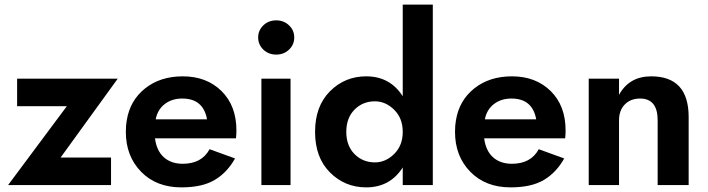

<svg xmlns="http://www.w3.org/2000/svg" viewBox="-20 -800 3061 830"><path d="M269 -341H54V-460H489L242 -119H460V0H15Z M875 -284Q859 -374 768 -374Q723 -374 692 -350Q661 -326 653 -284ZM650 -202Q657 -148 688.5 -120Q720 -92 770 -92Q852 -92 886 -155L996 -115Q962 -54 908 -22Q854 10 764 10Q656 10 590 -57.5Q524 -125 524 -230Q524 -259 528 -280Q542 -366 607.5 -418Q673 -470 770 -470Q873 -470 937.5 -406.5Q1002 -343 1002 -236Q1002 -216 1000 -202Z M1118.5 -585.5Q1096 -607 1096 -638Q1096 -669 1118.5 -690.5Q1141 -712 1174 -712Q1207 -712 1229.5 -690.5Q1252 -669 1252 -638Q1252 -607 1229.5 -585.5Q1207 -564 1174 -564Q1141 -564 1118.5 -585.5ZM1110 -460H1236V0H1110Z M1563 -470Q1666 -470 1721 -384V-780H1851V0H1721V-76Q1666 10 1563 10Q1471 10 1406.5 -54.5Q1342 -119 1342 -230Q1342 -341 1406.5 -405.5Q1471 -470 1563 -470ZM1601 -98Q1647 -98 1684 -134.5Q1721 -171 1721 -230Q1721 -289 1684 -325.5Q1647 -362 1601 -362Q1548 -362 1512.5 -326Q1477 -290 1477 -230Q1477 -170 1512.5 -134Q1548 -98 1601 -98Z M2298 -284Q2282 -374 2191 -374Q2146 -374 2115 -350Q2084 -326 2076 -284ZM2073 -202Q2080 -148 2111.5 -120Q2143 -92 2193 -92Q2275 -92 2309 -155L2419 -115Q2385 -54 2331 -22Q2277 10 2187 10Q2079 10 2013 -57.5Q1947 -125 1947 -230Q1947 -259 1951 -280Q1965 -366 2030.5 -418Q2096 -470 2193 -470Q2296 -470 2360.5 -406.5Q2425 -343 2425 -236Q2425 -216 2423 -202Z M2823 -280Q2823 -374 2747 -374Q2706 -374 2681 -348.5Q2656 -323 2656 -280V0H2525V-460H2656V-390Q2700 -470 2795 -470Q2957 -470 2957 -294V0H2823Z"/></svg>

Font: Renner*
Style: Semi
Weight: 600
Version: Version 003.000 ; ttfautohint (v0.97) -l 8 -r 50 -G 200 -x 1